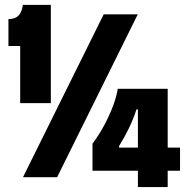

<svg xmlns="http://www.w3.org/2000/svg" viewBox="-20 -718 766 778"><path d="M61.8 -300V-531.7H14.2V-640.7Q41 -640.7 54.8 -654.6Q68.7 -668.5 72.7 -698.3H186V-300ZM73.2 0 400.2 -660H538.3L211.5 0ZM354.8 -26.2V-135.7Q382.8 -173.5 403.2 -212Q423.5 -250.5 437.7 -287.7Q451.8 -324.8 457.2 -358.3H659.5V40H538.8V-275H533.2Q520.2 -235.2 502 -197.8Q483.8 -160.3 462.5 -126.3V-119.8H709.5V-26.2Z"/></svg>

Font: Bricolage Grotesque 96pt ExtraBold SemiCondensed
Style: Regular
Weight: 800
Width: 4
Version: Version 1.001;gftools[0.9.33.dev8+g029e19f]